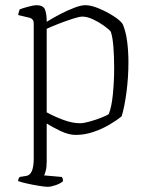

<svg xmlns="http://www.w3.org/2000/svg" viewBox="-20 -520 570 740"><path d="M164 200Q154 200 132 196.5Q110 193 87 188Q64 183 50 178Q50 168 56 162L81 158Q110 154 110 91V-430Q110 -448 92 -452L50 -462Q51 -469 53 -475Q55 -481 56 -484Q69 -489 90 -494.5Q111 -500 120 -500Q146 -500 153 -484Q160 -468 160 -436Q184 -451 212 -465.5Q240 -480 266 -490Q292 -500 309 -500Q331 -500 361 -487.5Q391 -475 417.5 -458Q444 -441 453 -427Q465 -399 470 -360.5Q475 -322 475 -280Q475 -222 467.5 -165Q460 -108 449 -72Q431 -57 402.5 -40Q374 -23 340 -11.5Q306 0 272 0Q245 0 213.5 -15Q182 -30 160 -44V102Q160 124 156.5 137.5Q153 151 150 156L218 162Q220 164 221.5 168.5Q223 173 223 178Q214 187 195 193.5Q176 200 164 200ZM289 -45Q302 -45 325.5 -51.5Q349 -58 370.5 -66.5Q392 -75 399 -80Q410 -106 415 -156Q420 -206 420 -258Q420 -302 417 -340Q414 -378 407 -398Q400 -407 380.5 -421Q361 -435 338.5 -445.5Q316 -456 297 -456Q286 -456 259.5 -447.5Q233 -439 205 -428Q177 -417 160 -409V-87Q189 -71 224 -58Q259 -45 289 -45Z"/></svg>

Font: Texturina 72pt Thin
Style: Regular
Weight: 100
Designer: Guillermo Torres Carreño
Foundry: Omnibus-Type
Version: Version 1.002; ttfautohint (v1.8.3)